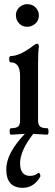

<svg xmlns="http://www.w3.org/2000/svg" viewBox="-20 -640 265 918"><path d="M110 -512Q86 -512 71 -528.5Q56 -545 56 -567Q56 -590 72.5 -605Q89 -620 110 -620Q135 -620 150.5 -604Q166 -588 166 -567Q166 -542 149 -527Q132 -512 110 -512ZM33 4Q26 4 26 -11.5Q26 -27 33 -27Q57 -27 66.5 -35Q76 -43 76 -63V-277Q76 -342 31 -342Q24 -342 24 -357Q24 -372 31 -372Q74 -372 137 -420Q151 -431 157 -431Q166 -431 166 -417Q162 -392 162 -339V-63Q162 -43 172 -35Q182 -27 206 -27Q212 -27 212 -11.5Q212 4 206 4Q183 2 139 0Q76 81 76 140Q76 201 124 201Q147 201 164 186Q173 188 173 204Q142 258 89 258Q10 258 10 170Q10 92 99 0Q55 2 33 4Z"/></svg>

Font: Junicode Cond Medium
Style: Regular
Weight: 500
Width: 3
Designer: Peter S. Baker
Version: Version 2.201